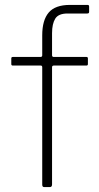

<svg xmlns="http://www.w3.org/2000/svg" viewBox="-20 -762 404 782"><path d="M333 -530Q335 -530 336.5 -528.5Q338 -527 338 -524V-501Q338 -495 332 -495H199Q192 -495 192 -488V-11Q192 0 183 0H160Q152 0 152 -10V-488Q152 -495 146 -495H32Q26 -495 26 -501V-524Q26 -527 27.5 -528.5Q29 -530 32 -530H145Q152 -530 152 -537V-618Q152 -680 178.5 -711Q205 -742 265 -742H337Q343 -742 343 -735V-714Q343 -710 341 -708.5Q339 -707 335 -707H255Q218 -707 205 -686Q192 -665 192 -627V-537Q192 -530 199 -530H333Z"/></svg>

Font: Libre Franklin Thin Thin
Style: Regular
Weight: 250
Version: Version 3.000